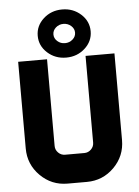

<svg xmlns="http://www.w3.org/2000/svg" viewBox="-59 -925 704 970"><g transform="rotate(-5 293.0 -439.5)"><path d="M48.8 -195.3V-634.8H195.3V-195.3Q195.3 -175.3 209.7 -160.9Q224.1 -146.5 244.1 -146.5H341.8Q361.8 -146.5 376.2 -160.9Q390.6 -175.3 390.6 -195.3V-634.8H537.1V-195.3Q537.1 -114.3 480 -57.1Q422.9 0 341.8 0H244.1Q163.1 0 106 -57.1Q48.8 -114.3 48.8 -195.3ZM158.7 -756.8Q158.7 -807.6 198 -843.3Q237.3 -878.9 293 -878.9Q348.6 -878.9 387.9 -843.3Q427.2 -807.6 427.2 -756.8Q427.2 -706.1 387.9 -670.4Q348.6 -634.8 293 -634.8Q237.3 -634.8 198 -670.4Q158.7 -706.1 158.7 -756.8ZM293 -805.7Q270.5 -805.7 254.4 -791.3Q238.3 -776.9 238.3 -756.8Q238.3 -736.8 254.4 -722.4Q270.5 -708 293 -708Q315.4 -708 331.8 -722.4Q348.1 -736.8 348.1 -756.8Q348.1 -776.9 331.8 -791.3Q315.4 -805.7 293 -805.7Z"/></g></svg>

Font: Audex
Style: Regular
Weight: 400
Designer: GGBotNet
Foundry: GGBotNet
Version: 1.00